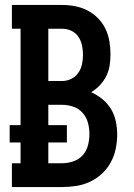

<svg xmlns="http://www.w3.org/2000/svg" viewBox="-20 -755 540 775"><path d="M28 0V-96H63V-180H19V-250H63V-639H28V-735H230Q257 -735 283 -730Q309 -725 332.5 -713Q356 -701 375 -682Q394 -663 405.5 -639Q417 -615 421.5 -588.5Q426 -562 426 -536Q426 -513 422.5 -490.5Q419 -468 409 -448Q399 -428 383 -411Q367 -394 348 -383Q372 -372 393 -355Q414 -338 428 -315Q442 -292 447.5 -265Q453 -238 453 -212Q453 -183 447 -154Q441 -125 427 -99.5Q413 -74 391.5 -54Q370 -34 343.5 -21.5Q317 -9 288 -4.5Q259 0 230 0ZM175 -428H230Q250 -428 267.5 -436.5Q285 -445 296 -461Q307 -477 311 -496Q315 -515 315 -534Q315 -553 311 -572Q307 -591 296 -607Q285 -623 267.5 -631Q250 -639 230 -639H175ZM175 -96H230Q253 -96 275.5 -103.5Q298 -111 313.5 -128Q329 -145 335 -168Q341 -191 341 -214Q341 -237 335 -259.5Q329 -282 313.5 -299.5Q298 -317 275.5 -324.5Q253 -332 230 -332H175V-250H250V-180H175Z"/></svg>

Font: Iosevka Slab
Style: Bold
Weight: 700
Monospace: yes
Designer: Belleve Invis
Foundry: Belleve Invis
Version: Version 11.1.1; ttfautohint (v1.8.3)